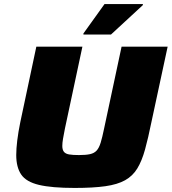

<svg xmlns="http://www.w3.org/2000/svg" viewBox="-20 -918 846 946"><path d="M348 8Q235 8 172 -7Q109 -22 84.5 -58Q60 -94 60 -154Q60 -185 65 -226Q70 -267 80 -316L159 -688H386L300 -285Q294 -255 290.5 -234.5Q287 -214 287 -199Q287 -180 295 -170Q303 -160 321 -157Q339 -154 369 -154Q403 -154 423.5 -158.5Q444 -163 456 -176Q468 -189 476 -215Q484 -241 493 -285L579 -688H806L726 -316Q710 -237 694.5 -181Q679 -125 656.5 -88Q634 -51 596.5 -30Q559 -9 499 -0.5Q439 8 348 8ZM391 -748V-753L495 -898H684V-893L527 -748Z"/></svg>

Font: Saira Expanded ExtraBold
Style: Italic
Weight: 800
Width: 7
Italic angle: -12°
Designer: Hector Gatti with collaboration of the Omnibus-Type team
Foundry: Omnibus-Type
Version: Version 1.101